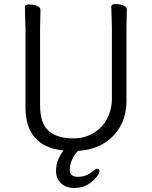

<svg xmlns="http://www.w3.org/2000/svg" viewBox="-20 -729 750 949"><path d="M294 15Q106 -5 106 -198V-586L103 -695Q103 -707 124 -707Q145 -707 162.5 -700Q180 -693 180 -680L178 -584V-210Q178 -119 220.5 -82Q263 -45 342 -45Q398 -45 441 -70.5Q484 -96 508.5 -140.5Q533 -185 533 -242V-595L530 -697Q530 -709 551 -709Q572 -709 589.5 -702Q607 -695 607 -682L605 -594V-230Q605 -156 572 -100Q539 -44 480 -13Q430 13 365 17Q325 61 325 112Q325 145 366 145Q407 145 440 116Q451 105 461.5 105Q472 105 472 116.5Q472 128 455.5 148Q439 168 412.5 184Q386 200 346 200Q306 200 281.5 176.5Q257 153 257 117Q257 81 271 52Q281 30 294 15Z"/></svg>

Font: LXGW WenKai
Style: Regular
Weight: 400
Designer: LXGW / Fontworks Inc.
Foundry: LXGW / Fontworks Inc.
Version: Version 1.520; June 14, 2025